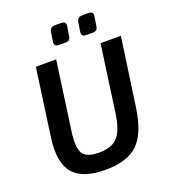

<svg xmlns="http://www.w3.org/2000/svg" viewBox="-158 -992 984 1118"><g transform="rotate(-20 334.0 -433.0)"><path d="M482 -879H520Q553 -879 547 -849L538 -792Q535 -763 507 -763H465Q435 -763 438 -791L447 -849Q453 -879 482 -879ZM313 -879H351Q384 -879 378 -849L369 -792Q366 -763 338 -763H296Q266 -763 269 -791L278 -849Q282 -879 313 -879ZM653 -690 593 -268Q571 -114 505 -50.5Q439 13 303 13Q163 13 105 -54Q47 -121 68 -273L126 -690H252L193 -268Q179 -168 202 -131Q225 -94 301 -94Q380 -94 417 -133.5Q454 -173 469 -273L527 -690Z"/></g></svg>

Font: Exo 2.0 Semi Bold
Style: Italic
Weight: 600
Italic angle: -8°
Designer: Natanael Gama
Version: Version 1.001;PS 001.001;hotconv 1.0.70;makeotf.lib2.5.58329